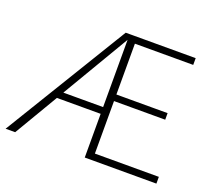

<svg xmlns="http://www.w3.org/2000/svg" viewBox="-112 -810 1080 962"><g transform="rotate(20 427.5 -329.0)"><path d="M3 0 404 -658H443L54 0ZM173 -233 194 -269H447V-233ZM447 -316V-351H739V-316ZM425 0V-658H777V-622H466V-36H807V0Z"/></g></svg>

Font: Ysabeau Office ExtraLight
Style: Regular
Weight: 250
Designer: Christian Thalmann (Catharsis Fonts)
Version: Version 2.001;gftools[0.9.30]; featfreeze: tnum,lnum,ss02